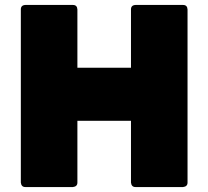

<svg xmlns="http://www.w3.org/2000/svg" viewBox="-20 -754 840 774"><path d="M718 0H526Q510 0 508 -18V-267H292V-18Q292 -2 274 0H82Q66 0 64 -18V-716Q64 -733 82 -734H274Q291 -734 292 -716V-481H508V-716Q508 -733 526 -734H718Q735 -734 736 -716V-18Q736 -2 718 0Z"/></svg>

Font: YamahaIndonesia935. App Black
Style: Regular
Weight: 900
Designer: Dalton Maag Ltd
Foundry: Dalton Maag Ltd
Version: Version 1.002; January 01, 2024; Regular/Italic